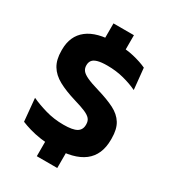

<svg xmlns="http://www.w3.org/2000/svg" viewBox="-201 -845 943 1053"><g transform="rotate(30 270.0 -318.5)"><path d="M331.5 -739V-572.5H202V-739ZM331.5 -73.5V102H202V-73.5ZM256.5 13.5Q212 13.5 173.2 7.8Q134.5 2 102.8 -7.2Q71 -16.5 47 -26.5L33.5 -170.5Q73 -152 127 -136.2Q181 -120.5 241.5 -120.5Q300 -120.5 324.8 -135.2Q349.5 -150 349.5 -181.5V-185Q349.5 -206 338.2 -219.2Q327 -232.5 300.8 -243.8Q274.5 -255 230 -268Q163 -288 118.2 -312.5Q73.5 -337 51.5 -373.8Q29.5 -410.5 29.5 -467V-473.5Q29.5 -560.5 88.8 -606.5Q148 -652.5 263 -652.5Q332 -652.5 382.2 -640.5Q432.5 -628.5 467.5 -612L481 -478Q442.5 -496.5 393.8 -509.2Q345 -522 289.5 -522Q250.5 -522 228.2 -515.5Q206 -509 197 -496.8Q188 -484.5 188 -467V-465Q188 -447 198.2 -433.5Q208.5 -420 235.2 -407.5Q262 -395 311.5 -380.5Q378 -361 421.8 -338.8Q465.5 -316.5 487.2 -281.2Q509 -246 509 -187.5V-179.5Q509 -83 446.5 -34.8Q384 13.5 256.5 13.5Z"/></g></svg>

Font: Anek Malayalam
Style: Bold
Weight: 700
Version: Version 1.003